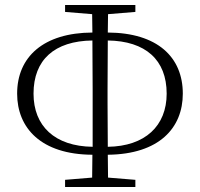

<svg xmlns="http://www.w3.org/2000/svg" viewBox="-20 -753 806 773"><path d="M242 0H525V-29L415 -38L414 -130C621 -132 716 -238 716 -376C716 -523 614 -621 414 -622L415 -696L525 -705V-733H242V-705L351 -696L352 -622C155 -621 49 -524 49 -376C49 -238 145 -131 352 -130L351 -38L242 -29ZM353 -162C200 -164 115 -246 115 -376C115 -512 199 -588 352 -590L353 -393V-336ZM414 -590C566 -588 651 -512 651 -376C651 -246 564 -164 414 -162L413 -336V-395Z"/></svg>

Font: Noto Serif CJK SC ExtraLight
Style: Regular
Weight: 200
Designer: Ryoko NISHIZUKA 西塚涼子 (kana & ideographs); Frank Grießhammer (Latin, Greek & Cyrillic); Wenlong ZHANG 张文龙 (bopomofo); San
Foundry: Adobe
Version: Version 2.001;hotconv 1.1.0;makeotfexe 2.6.0